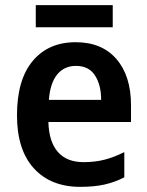

<svg xmlns="http://www.w3.org/2000/svg" viewBox="-20 -716 572 746"><path d="M274 -552Q376 -552 432.5 -486.5Q489 -421 489 -307V-242H168Q170 -166 204.5 -126Q239 -86 305 -86Q349 -86 386 -95.5Q423 -105 463 -125V-27Q426 -8 386 1Q346 10 292 10Q177 10 111.5 -62Q46 -134 46 -268Q46 -406 107 -479Q168 -552 274 -552ZM275 -460Q230 -460 202.5 -427Q175 -394 170 -328H373Q373 -386 349 -423Q325 -460 275 -460ZM418 -696V-610H119V-696Z"/></svg>

Font: Noto Sans Lao UI SemCond SemBd
Style: Regular
Weight: 600
Width: 4
Designer: Monotype Design Team
Foundry: Monotype Imaging Inc.
Version: Version 2.000; ttfautohint (v1.8.4.7-5d5b)